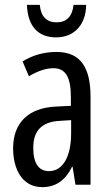

<svg xmlns="http://www.w3.org/2000/svg" viewBox="-20 -761 456 791"><path d="M335 -741H283C278 -692 253 -669 213 -669C172 -669 148 -693 144 -741H91C94 -652 138 -607 211 -607C285 -607 334 -658 335 -741ZM213 -547C162 -547 115 -534 73 -508L99 -447C137 -469 170 -480 200 -480C251 -480 272 -442 272 -360V-325L211 -322C98 -317 34 -256 34 -150C34 -65 71 10 154 10C210 10 249 -18 277 -74H279L291 0H353V-362C353 -480 314 -547 213 -547ZM273 -266V-212C273 -114 238 -56 182 -56C141 -56 117 -86 117 -152C117 -222 152 -259 225 -263Z"/></svg>

Font: Noto Sans UI Condensed
Style: Regular
Weight: 400
Width: 3
Designer: Monotype Design Team
Foundry: Monotype Imaging Inc.
Version: Version 1.901